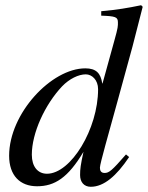

<svg xmlns="http://www.w3.org/2000/svg" viewBox="-20 -703 567 736"><path d="M521 -683C468 -672 432 -666 368 -660V-643C423 -641 432 -638 432 -617C432 -603 433 -599 418 -546L373 -383H372C366 -422 349 -441 307 -441C177 -441 15 -268 15 -106C15 -30 57 11 122 11C190 11 241 -22 300 -121C289 -71 287 -55 287 -32C287 -5 302 13 328 13C378 13 426 -28 475 -101L463 -111C409 -49 398 -40 381 -40C368 -40 363 -48 363 -60C363 -76 397 -192 428 -306L488 -525L527 -677ZM356 -361C356 -209 252 -37 160 -37C125 -37 102 -64 102 -110C102 -193 152 -302 218 -372C246 -401 281 -418 309 -418C332 -418 356 -397 356 -361Z"/></svg>

Font: STIXGeneral
Style: Italic
Weight: 400
Italic angle: -16.33°
Designer: MicroPress Inc., with final additions and corrections provided by Coen Hoffman, Elsevier (retired)
Version: Version 1.1.0